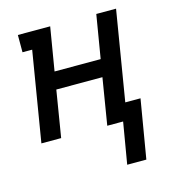

<svg xmlns="http://www.w3.org/2000/svg" viewBox="-108 -610 815 901"><g transform="rotate(-15 300.0 -159.5)"><path d="M492 201H399L433 0H356L393 -226H169L132 0H36L108 -436H61V-520H218L183 -310H407L442 -520H538L466 -84H540Z"/></g></svg>

Font: Iosevka Etoile Medium
Style: Italic
Weight: 500
Italic angle: -9°
Designer: Belleve Invis
Foundry: Belleve Invis
Version: Version 22.1.2; ttfautohint (v1.8.4)